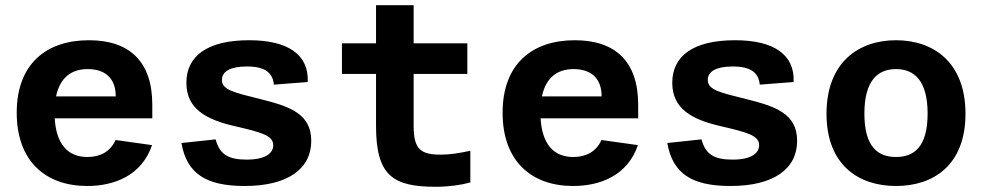

<svg xmlns="http://www.w3.org/2000/svg" viewBox="-20 -700 3760 735"><path d="M44 -268.5C44 -82 155.5 12 314 12C417.5 12 522.5 -28 562 -144.5L422.5 -164C402 -118.5 362.5 -99 314.5 -99C237.5 -99 195 -151 189.5 -247H563V-299.5C563 -465.5 474.5 -546 320.5 -546C158 -546 44 -456 44 -268.5ZM194.5 -331C210.5 -406 256 -435.5 316 -435.5C380.5 -435.5 423 -402 423 -332V-331Z M934 -546C773.5 -546 693.5 -485.5 693.5 -383C693.5 -283.5 769 -242.5 877 -217.5C979.5 -193.5 1026 -182 1026 -144C1026 -115 998.5 -89 924.5 -89C857.5 -89 821 -106.5 805.5 -166.5L674.5 -152.5C695 -35 769 12 916.5 12C1082.5 12 1171.5 -54 1171.5 -161C1171.5 -266.5 1085.5 -293.5 975.5 -321C875 -346 829.5 -356 829.5 -394C829.5 -427.5 863.5 -445.5 925 -445.5C993.5 -445.5 1024 -422.5 1028.5 -376L1158 -386C1163 -491 1082 -546 934 -546Z M1648 15C1698.5 15 1743.5 8.5 1780.5 -1.5V-123C1741 -114 1703 -108 1667.5 -108C1591.5 -108 1563.5 -127.5 1563.5 -217.5V-417H1769V-534H1563.5V-680H1419.5V-534H1289V-417H1419.5V-218C1419.5 -28 1483.5 15 1648 15Z M1904 -268.5C1904 -82 2015.5 12 2174 12C2277.5 12 2382.5 -28 2422 -144.5L2282.5 -164C2262 -118.5 2222.5 -99 2174.5 -99C2097.5 -99 2055 -151 2049.5 -247H2423V-299.5C2423 -465.5 2334.5 -546 2180.5 -546C2018 -546 1904 -456 1904 -268.5ZM2054.5 -331C2070.5 -406 2116 -435.5 2176 -435.5C2240.5 -435.5 2283 -402 2283 -332V-331Z M2794 -546C2633.5 -546 2553.5 -485.5 2553.5 -383C2553.5 -283.5 2629 -242.5 2737 -217.5C2839.5 -193.5 2886 -182 2886 -144C2886 -115 2858.5 -89 2784.5 -89C2717.5 -89 2681 -106.5 2665.5 -166.5L2534.5 -152.5C2555 -35 2629 12 2776.5 12C2942.5 12 3031.5 -54 3031.5 -161C3031.5 -266.5 2945.5 -293.5 2835.5 -321C2735 -346 2689.5 -356 2689.5 -394C2689.5 -427.5 2723.5 -445.5 2785 -445.5C2853.5 -445.5 2884 -422.5 2888.5 -376L3018 -386C3023 -491 2942 -546 2794 -546Z M3676 -264.5C3676 -460 3555 -546 3410 -546C3265.5 -546 3144 -460 3144 -264.5C3144 -69.5 3265.5 12 3410 12C3555 12 3676 -69.5 3676 -264.5ZM3531 -265C3531 -138 3479.5 -99 3410 -99C3340.5 -99 3289 -138 3289 -265C3289 -392 3340.5 -435.5 3410 -435.5C3479.5 -435.5 3531 -392 3531 -265Z"/></svg>

Font: Monaspace Neon
Style: Bold
Weight: 700
Designer: Riley Cran & the Lettermatic Team
Foundry: Lettermatic
Version: Version 1.200 (Monaspace Neon)